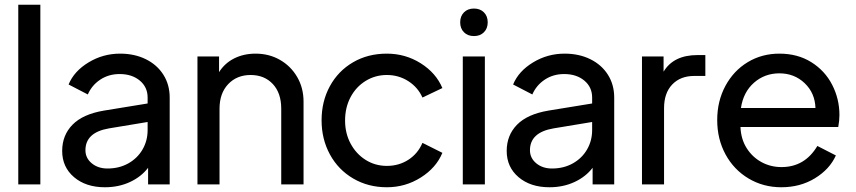

<svg xmlns="http://www.w3.org/2000/svg" viewBox="-20 -777 3606 809"><path d="M57 -757H150V0H57Z M242 -141Q242 -207 285.5 -251.5Q329 -296 418 -311L602 -341V-366Q602 -410 569 -437.5Q536 -465 484 -465Q438 -465 402.5 -441.5Q367 -418 350 -379L269 -421Q292 -477 353 -514Q414 -551 486 -551Q547 -551 594.5 -527.5Q642 -504 668.5 -462Q695 -420 695 -366V0H604V-70Q575 -32 527.5 -10Q480 12 422 12Q342 12 292 -30.5Q242 -73 242 -141ZM433 -67Q482 -67 520.5 -88.5Q559 -110 580.5 -147Q602 -184 602 -229V-263L439 -236Q340 -219 340 -144Q340 -111 366.5 -89Q393 -67 433 -67Z M812 -539H903V-473Q927 -511 967 -531Q1007 -551 1057 -551Q1114 -551 1160 -524.5Q1206 -498 1232.5 -452Q1259 -406 1259 -349V0H1165V-319Q1165 -385 1129.5 -423Q1094 -461 1036 -461Q978 -461 941.5 -422.5Q905 -384 905 -319V0H812Z M1335 -270Q1335 -350 1370 -414Q1405 -478 1467.5 -514.5Q1530 -551 1610 -551Q1688 -551 1752.5 -510.5Q1817 -470 1844 -406L1760 -366Q1741 -409 1700.5 -435Q1660 -461 1610 -461Q1561 -461 1520.5 -436Q1480 -411 1457 -367.5Q1434 -324 1434 -269Q1434 -215 1457.5 -171.5Q1481 -128 1521 -103Q1561 -78 1610 -78Q1661 -78 1701 -104Q1741 -130 1760 -175L1844 -133Q1818 -70 1753 -29Q1688 12 1610 12Q1531 12 1468 -25Q1405 -62 1370 -126.5Q1335 -191 1335 -270Z M1930 -539H2023V0H1930ZM1977 -741Q2003 -741 2019 -725Q2035 -709 2035 -683Q2035 -657 2019 -641Q2003 -625 1977 -625Q1951 -625 1935 -641Q1919 -657 1919 -683Q1919 -709 1935 -725Q1951 -741 1977 -741Z M2115 -141Q2115 -207 2158.5 -251.5Q2202 -296 2291 -311L2475 -341V-366Q2475 -410 2442 -437.5Q2409 -465 2357 -465Q2311 -465 2275.5 -441.5Q2240 -418 2223 -379L2142 -421Q2165 -477 2226 -514Q2287 -551 2359 -551Q2420 -551 2467.5 -527.5Q2515 -504 2541.5 -462Q2568 -420 2568 -366V0H2477V-70Q2448 -32 2400.5 -10Q2353 12 2295 12Q2215 12 2165 -30.5Q2115 -73 2115 -141ZM2306 -67Q2355 -67 2393.5 -88.5Q2432 -110 2453.5 -147Q2475 -184 2475 -229V-263L2312 -236Q2213 -219 2213 -144Q2213 -111 2239.5 -89Q2266 -67 2306 -67Z M2685 -539H2776V-475Q2818 -545 2919 -545H2952V-457H2905Q2847 -457 2812.5 -421Q2778 -385 2778 -321V0H2685Z M3002 -271Q3002 -351 3036.5 -415Q3071 -479 3130.5 -515Q3190 -551 3264 -551Q3341 -551 3398.5 -515Q3456 -479 3486.5 -419.5Q3517 -360 3517 -292Q3517 -269 3512 -242H3100Q3102 -191 3126 -153Q3150 -115 3188.5 -94Q3227 -73 3273 -73Q3371 -73 3424 -162L3502 -122Q3476 -64 3414 -26Q3352 12 3272 12Q3196 12 3134 -25Q3072 -62 3037 -126.5Q3002 -191 3002 -271ZM3416 -322Q3414 -385 3370.5 -426.5Q3327 -468 3264 -468Q3202 -468 3157 -428.5Q3112 -389 3102 -322Z"/></svg>

Font: BLUETTI 2.0 Normal
Style: Normal
Weight: 400
Designer: Stijn de Vries
Foundry: tokotype
Version: Version 2.005;October 31, 2023;FontCreator 14.0.0.2814 64-bi